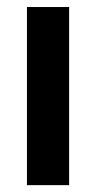

<svg xmlns="http://www.w3.org/2000/svg" viewBox="-20 -540 280 560"><path d="M58.6 -519.5H181.6V0H58.6Z"/></svg>

Font: DINish
Style: Bold
Weight: 700
Designer: Bert Driehuis
Foundry: Playbeing
Version: Version 3.008; git-95204e4c-release